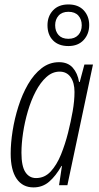

<svg xmlns="http://www.w3.org/2000/svg" viewBox="-20 -813 436 843"><path d="M127 9.8Q79.1 9.8 53 -28.3Q26.9 -66.4 26.9 -138.7Q26.9 -184.6 35.4 -238.5Q43.9 -292.5 60.8 -345.7Q77.6 -398.9 103 -442.9Q128.4 -486.8 162.6 -513.4Q196.8 -540 239.3 -540Q277.8 -540 299.3 -515.9Q320.8 -491.7 327.1 -453.1H330.1L350.6 -529.8H388.2L275.9 0H239.3L252 -84.5H250Q225.1 -40.5 196 -15.4Q167 9.8 127 9.8ZM138.2 -31.2Q175.8 -31.2 202.4 -59.8Q229 -88.4 247.6 -134Q266.1 -179.7 278.8 -230Q291 -278.8 299.1 -324.5Q307.1 -370.1 307.1 -409.2Q307.1 -450.2 290 -474.4Q272.9 -498.5 241.7 -498.5Q210 -498.5 183.6 -474.6Q157.2 -450.7 136.7 -411.4Q116.2 -372.1 102.3 -324.7Q88.4 -277.3 81.3 -229.7Q74.2 -182.1 74.2 -142.1Q74.2 -83.5 91.3 -57.4Q108.4 -31.2 138.2 -31.2ZM280.3 -610.8Q237.3 -610.8 212.9 -635.5Q188.5 -660.2 188.5 -702.1Q188.5 -741.7 212.9 -767.6Q237.3 -793.5 280.3 -793.5Q323.7 -793.5 347.7 -767.6Q371.6 -741.7 371.6 -703.1Q371.6 -663.6 347.2 -637.2Q322.8 -610.8 280.3 -610.8ZM280.3 -642.6Q308.1 -642.6 323.5 -659.2Q338.9 -675.8 338.9 -702.1Q338.9 -728 324 -744.6Q309.1 -761.2 280.3 -761.2Q252.4 -761.2 237.3 -744.4Q222.2 -727.5 222.2 -702.1Q222.2 -675.8 237.1 -659.2Q252 -642.6 280.3 -642.6Z"/></svg>

Font: Open Sans Condensed Light
Style: Italic
Weight: 300
Width: 3
Italic angle: -12°
Designer: Monotype Design Team
Foundry: Monotype Imaging Inc.
Version: Version 3.000; ttfautohint (v1.8.4)